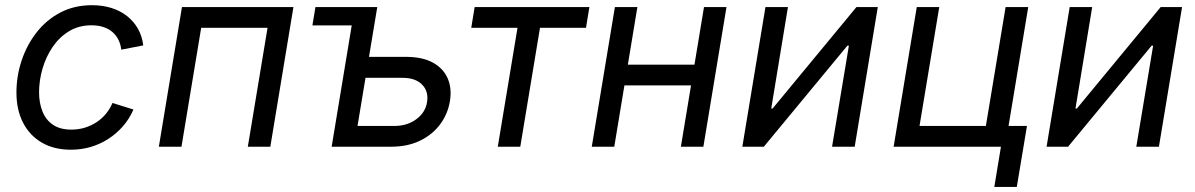

<svg xmlns="http://www.w3.org/2000/svg" viewBox="-20 -570 4644 746"><path d="M255.4 11.7Q189.9 11.7 142.6 -15.9Q95.2 -43.5 69.6 -93.3Q43.9 -143.1 43.9 -210.4Q43.9 -274.9 64.2 -335.4Q84.5 -396 122.6 -444.6Q160.6 -493.2 214.8 -521.5Q269 -549.8 337.4 -549.8Q378.4 -549.8 412.8 -539.1Q447.3 -528.3 473.4 -507.8Q499.5 -487.3 515.9 -458.5Q532.2 -429.7 536.6 -393.6L451.2 -377Q448.7 -397.9 440.2 -415.3Q431.6 -432.6 417.2 -445.3Q402.8 -458 382.3 -464.8Q361.8 -471.7 335.4 -471.7Q286.1 -471.7 248 -448.5Q210 -425.3 184.1 -387Q158.2 -348.6 145 -302.7Q131.8 -256.8 131.8 -211.4Q131.8 -170.4 144.8 -137.5Q157.7 -104.5 185.5 -85.4Q213.4 -66.4 257.3 -66.4Q285.6 -66.4 310.5 -74.2Q335.4 -82 356.2 -95.9Q377 -109.9 392.3 -128.7Q407.7 -147.5 417 -169.9L498.5 -144.5Q482.9 -108.4 457.8 -79.6Q432.6 -50.8 400.9 -30.3Q369.1 -9.8 332.3 1Q295.4 11.7 255.4 11.7Z M1120.1 -542.5 1030.3 0H942.9L1019.5 -461.9H761.7L685.1 0H597.2L687 -542.5Z M1193.8 -471.2 1205.6 -542.5H1397L1385.3 -471.2ZM1400.4 -349.1H1557.1Q1621.1 -349.1 1661.9 -326.7Q1702.6 -304.2 1719.5 -265.4Q1736.3 -226.6 1728 -176.3Q1719.7 -126.5 1689.7 -86.4Q1659.7 -46.4 1611.6 -23.2Q1563.5 0 1500 0H1268.6L1358.4 -542.5H1445.8L1369.1 -80.6H1512.2Q1562 -80.6 1597.4 -106.7Q1632.8 -132.8 1639.2 -172.9Q1646 -214.8 1620.1 -241.2Q1594.2 -267.6 1544.4 -267.6H1386.2Z M1914.1 0 1990.7 -461.9H1811L1824.2 -542.5H2270L2256.8 -461.9H2078.1L2001.5 0Z M2698.2 -318.8 2684.6 -238.3H2385.3L2398.9 -318.8ZM2456.5 -542.5 2366.7 0H2279.3L2369.1 -542.5ZM2802.7 -542.5 2712.9 0H2625.5L2715.3 -542.5Z M3300.8 0H3212.9L3278.3 -392.6H3272.5L2947.8 0H2864.3L2954.1 -542.5H3041.5L2976.6 -148.4H2981.9L3307.6 -542.5H3390.6Z M3452.1 0 3542 -542.5H3629.4L3552.7 -80.6H3810.5L3887.2 -542.5H3975.1L3885.3 0ZM3843.3 156.2 3869.1 0H3833L3845.7 -80.6H3970.2L3930.7 156.2Z M4482.9 0H4395L4460.4 -392.6H4454.6L4129.9 0H4046.4L4136.2 -542.5H4223.6L4158.7 -148.4H4164.1L4489.7 -542.5H4572.8Z"/></svg>

Font: Inter 16pt
Style: Italic
Weight: 400
Italic angle: -9.3988°
Version: Version 4.001;git-66647c0bb